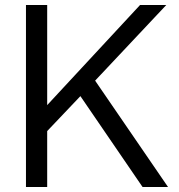

<svg xmlns="http://www.w3.org/2000/svg" viewBox="-20 -749 717 769"><path d="M551 0 302 -364 169 -224V0H84V-729H169V-328L541 -729H646L361 -426L653 0Z"/></svg>

Font: Mona Sans
Style: Regular
Weight: 400
Designer: Deni Anggara
Foundry: GitHub
Version: Version 2.000;Glyphs 3.2.3 (3260)